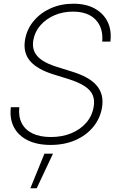

<svg xmlns="http://www.w3.org/2000/svg" viewBox="-20 -758 623 1019"><path d="M248.5 11.2Q176.8 11.2 126.7 -13.7Q76.7 -38.6 53.5 -83.7Q30.3 -128.9 37.6 -189H82.5Q77.1 -139.6 95.5 -104Q113.8 -68.4 153.1 -49.6Q192.4 -30.8 250 -30.8Q310.1 -30.8 358.4 -50.8Q406.7 -70.8 438 -106.9Q469.2 -143.1 477.1 -190.9Q483.4 -227.1 471.7 -253.9Q460 -280.8 428.7 -301Q397.5 -321.3 343.8 -338.4L265.1 -362.8Q177.7 -389.6 139.6 -434.3Q101.6 -479 112.8 -546.4Q122.1 -602.5 158.2 -646Q194.3 -689.5 249 -713.9Q303.7 -738.3 369.6 -738.3Q436.5 -738.3 482.9 -712.6Q529.3 -687 551.3 -641.8Q573.2 -596.7 565.9 -537.1H522.5Q528.8 -609.9 487.8 -653.1Q446.8 -696.3 366.7 -696.3Q313.5 -696.3 268.6 -676.8Q223.6 -657.2 193.8 -622.8Q164.1 -588.4 156.7 -543.9Q150.9 -509.8 162.8 -483.4Q174.8 -457 204.8 -437.3Q234.9 -417.5 282.7 -402.8L360.8 -378.4Q405.8 -364.7 438.7 -346.7Q471.7 -328.6 491.9 -305.4Q512.2 -282.2 519.8 -252.9Q527.3 -223.6 521.5 -187.5Q511.7 -129.4 474.9 -84.5Q438 -39.6 380.1 -14.2Q322.3 11.2 248.5 11.2ZM141.1 241.2 215.8 57.6H261.2L174.8 241.2Z"/></svg>

Font: Inter 28pt ExtraLight
Style: Italic
Weight: 250
Italic angle: -9.3988°
Designer: Rasmus Andersson
Foundry: rsms
Version: Version 4.001;git-66647c0bb